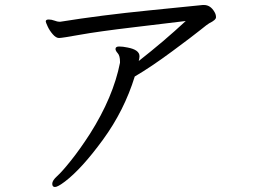

<svg xmlns="http://www.w3.org/2000/svg" viewBox="-20 -702 1040 768"><path d="M163 -616Q163 -624 174.5 -624Q186 -624 198 -619.5Q210 -615 217 -615H221Q382 -641 577.5 -660.5Q773 -680 791 -682H796Q822 -682 838 -654Q844 -644 844 -633Q844 -622 817 -609Q811 -606 782 -582.5Q753 -559 668.5 -496.5Q584 -434 519 -396Q477 -260 392 -143.5Q307 -27 240 24Q211 46 200 46Q189 46 189 33Q189 20 208.5 2.5Q228 -15 264 -60Q300 -105 340 -167Q433 -314 460 -451V-455Q460 -479 451 -489Q442 -499 442 -506Q442 -516 456.5 -516Q471 -516 490 -512Q538 -503 538 -477Q538 -470 535 -458Q637 -538 723 -618Q658 -610 515 -593Q372 -576 300 -563Q228 -550 216 -550Q204 -550 191 -565Q178 -580 170.5 -596.5Q163 -613 163 -616Z"/></svg>

Font: LXGW WenKai Mono Lite
Style: Regular
Weight: 400
Monospace: yes
Designer: LXGW / Fontworks Inc.
Foundry: LXGW / Fontworks Inc.
Version: Version 1.520; June 14, 2025